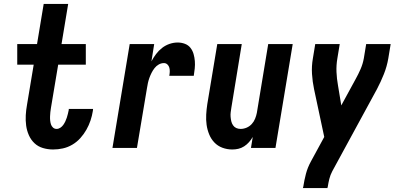

<svg xmlns="http://www.w3.org/2000/svg" viewBox="-20 -755 2040 980"><path d="M251 8Q224 8 199 0.5Q174 -7 156 -24Q138 -41 127.5 -64.5Q117 -88 113.5 -114Q110 -140 111.5 -167Q113 -194 118 -221L152 -425H68V-530H169L203 -735H328L294 -530H418V-425H277L240 -204Q238 -193 237 -182.5Q236 -172 235.5 -161.5Q235 -151 236 -140.5Q237 -130 240 -120.5Q243 -111 250.5 -104Q258 -97 269 -97Q279 -97 288 -103Q297 -109 303 -117.5Q309 -126 313.5 -135.5Q318 -145 321 -154.5Q324 -164 326.5 -174Q329 -184 331 -194Q331 -195 331 -196.5Q331 -198 331 -199H455Q455 -197 454.5 -194Q454 -191 454 -189Q450 -164 442 -140Q434 -116 421 -93Q408 -70 390 -50Q372 -30 349 -16.5Q326 -3 301 2.5Q276 8 251 8Z M554 0 642 -530H767L753 -442Q763 -461 776.5 -479Q790 -497 807.5 -510.5Q825 -524 845.5 -531Q866 -538 887 -538Q906 -538 923.5 -531.5Q941 -525 952 -511Q963 -497 968 -479.5Q973 -462 974.5 -443.5Q976 -425 974 -405.5Q972 -386 969 -368H844Q846 -378 846.5 -388.5Q847 -399 844.5 -409Q842 -419 834.5 -426Q827 -433 817 -433Q803 -433 790.5 -426Q778 -419 769 -407.5Q760 -396 753.5 -383Q747 -370 742.5 -357.5Q738 -345 735 -331.5Q732 -318 730 -304L679 0Z M1166 8Q1139 8 1115 -1Q1091 -10 1074 -28Q1057 -46 1047.5 -69.5Q1038 -93 1034.5 -118Q1031 -143 1032.5 -170Q1034 -197 1038 -223L1089 -530H1214L1161 -206Q1159 -194 1157.5 -182Q1156 -170 1157 -158.5Q1158 -147 1160.5 -136Q1163 -125 1169.5 -115.5Q1176 -106 1186 -101.5Q1196 -97 1208 -97Q1224 -97 1239 -103.5Q1254 -110 1265 -122Q1276 -134 1282 -149Q1288 -164 1291 -179L1349 -530H1474L1386 0H1261L1270 -56Q1262 -42 1251 -29.5Q1240 -17 1226 -8Q1212 1 1196.5 4.5Q1181 8 1166 8Z M1526 205 1528 198Q1533 165 1541.5 132.5Q1550 100 1567 69L1635 -56L1583 -300Q1575 -338 1572.5 -377.5Q1570 -417 1577 -457L1589 -530H1714L1702 -457Q1696 -422 1697.5 -387.5Q1699 -353 1705 -320L1722 -217L1795 -351Q1809 -376 1820.5 -402.5Q1832 -429 1837 -457L1849 -530H1974L1962 -457Q1955 -416 1939.5 -377Q1924 -338 1904 -300L1676 119Q1666 138 1661 158Q1656 178 1653 198L1651 205Z"/></svg>

Font: Iosevka Curly XBdObl
Style: Regular
Weight: 800
Italic angle: -9°
Monospace: yes
Designer: Belleve Invis
Foundry: Belleve Invis
Version: Version 11.1.0; ttfautohint (v1.8.3)